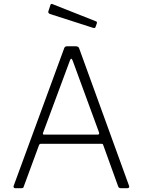

<svg xmlns="http://www.w3.org/2000/svg" viewBox="-20 -984 746 1004"><path d="M59 0Q55 0 52.5 -3Q50 -6 51 -11L315 -730Q317 -737 321 -739.5Q325 -742 332 -742H375Q391 -742 394 -731L655 -12Q657 -7 654.5 -3.5Q652 0 647 0H612Q601 0 598 -9L520 -225Q519 -229 517 -230.5Q515 -232 510 -232H194Q187 -232 184 -225L104 -8Q103 -3 100 -1.5Q97 0 92 0H59ZM490 -280Q501 -280 498 -291L360 -667Q356 -677 352.5 -677Q349 -677 345 -666L205 -289Q202 -280 211 -280ZM244 -959Q247 -965 253 -963L483 -872Q489 -869 486 -861L480 -844Q479 -840 476.5 -838.5Q474 -837 468 -838L241 -911Q230 -916 233 -925Z"/></svg>

Font: Libre Franklin Thin ExtraLight
Style: Regular
Weight: 250
Version: Version 3.000